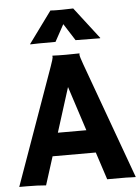

<svg xmlns="http://www.w3.org/2000/svg" viewBox="-64 -927 713 977"><g transform="rotate(-5 292.5 -438.5)"><path d="M131.3 3.9Q89.4 0 33.2 0H-5.4L207 -595.2Q221.2 -635.3 221.2 -641.8Q221.2 -648.4 220.7 -649.9L221.2 -650.9Q252.9 -649.4 288.6 -649.4Q317.9 -649.4 358.9 -650.4L359.4 -649.4Q358.4 -647.5 358.4 -644Q358.4 -634.8 373 -594.7L589.8 1.5Q580.1 1 566.9 1Q566.9 1 541.5 0Q529.3 0 519.5 0H443.8L397.9 -140.6H177.2ZM359.9 -257.8 286.1 -484.9 214.4 -257.8ZM242.7 -719.2Q137.7 -719.2 114.3 -717.8L112.8 -719.2L231 -880.9Q242.7 -879.4 263.2 -879.4H288.1L347.2 -880.9L471.7 -719.2L469.7 -717.8L345.2 -719.2L290 -805.7Z"/></g></svg>

Font: Hammersmith One
Style: Regular
Weight: 400
Designer: Nicole Fally
Foundry: Nicole Fally
Version: Version 1.003